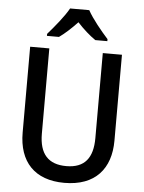

<svg xmlns="http://www.w3.org/2000/svg" viewBox="-62 -990 787 1048"><g transform="rotate(5 331.5 -465.5)"><path d="M384 -941H279C255 -897 202 -833 166 -792V-781H232C262 -802 297 -834 331 -870C364 -834 399 -803 431 -781H497V-792C461 -832 408 -896 384 -941ZM583 -243V-714H478V-248C478 -140 434 -82 333 -82C235 -82 185 -135 185 -247V-714H80V-244C80 -84 167 10 330 10C500 10 583 -90 583 -243Z"/></g></svg>

Font: Noto Sans Arabic UI SmCn Md
Style: Regular
Weight: 500
Width: 4
Designer: Monotype Design Team, Nadine Chahine and Nizar Qandah
Foundry: Monotype Imaging Inc.
Version: Version 2.010